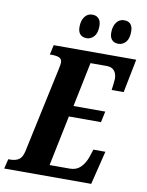

<svg xmlns="http://www.w3.org/2000/svg" viewBox="-118 -985 806 1054"><g transform="rotate(10 285.0 -458.0)"><path d="M-7 -54H3Q33 -54 51.5 -66Q70 -78 78 -113L180 -589Q186 -617 186 -626Q186 -646 171.5 -653Q157 -660 128 -660H118L130 -714H590L553 -527H486Q487 -532 490 -558Q493 -584 493 -590Q493 -618 479 -635Q465 -652 437 -652H346L295 -404H472L459 -343H280L222 -62H335Q371 -62 394 -84.5Q417 -107 430 -144L444 -187H511L465 0H-20ZM252 -837Q252 -873 268 -894.5Q284 -916 311 -916Q333 -916 346 -902Q359 -888 359 -861Q359 -821 341.5 -802Q324 -783 301 -783Q278 -783 265 -796.5Q252 -810 252 -837ZM429 -837Q429 -872 445 -894Q461 -916 488 -916Q511 -916 523.5 -902.5Q536 -889 536 -861Q536 -821 518.5 -802Q501 -783 478 -783Q455 -783 442 -796.5Q429 -810 429 -837Z"/></g></svg>

Font: Noto Serif CondExtraBold
Style: Italic
Weight: 800
Width: 3
Italic angle: -12°
Designer: Monotype Design Team
Foundry: Monotype Imaging Inc.
Version: Version 1.001